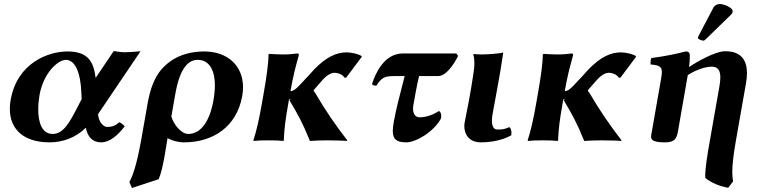

<svg xmlns="http://www.w3.org/2000/svg" viewBox="-20 -701 3830 959"><path d="M387.9 -206 368.2 -168C328.6 -91.8 297.7 -32 243.2 -32C188.2 -32 171 -91.6 171 -154.9C171 -179.1 173.5 -203.9 177.4 -226C196.8 -336 268.6 -402 309.4 -402C356.4 -402 382.6 -335 386.1 -241ZM316.8 -444C222.8 -444 66 -388 33.2 -202C30.4 -186.5 29.1 -171.5 29.1 -157.2C29.1 -57.3 95.7 10 227.8 10C292.8 10 357.9 -13 408.7 -63C417.4 -16 443.8 10 484.8 10C530.4 10 571.1 -28.5 602.9 -70.3C595.6 -78.1 584.2 -88.4 574.8 -90.4C553.2 -68.3 530.8 -67 513.4 -67C502.5 -67 473.8 -83.5 469.7 -130.8L682 -445C652.5 -442 618.1 -440 604.1 -440C592.1 -440 579.3 -441 548.2 -446L457.6 -312C447.7 -392 420.8 -444 316.8 -444Z M1046.1 -200C1027.9 -97 984.5 -32 920.5 -32C883.5 -32 846.3 -82 835.8 -119L855.7 -232C880.8 -374 927.7 -402 967.7 -402C1021.3 -402 1053.2 -356.7 1053.2 -274.3C1053.2 -252.2 1050.9 -227.3 1046.1 -200ZM772.6 194C784.4 167 794 124 802.3 77C807.4 47.7 811.9 16.8 816.8 -11C835.8 0 867.1 10 899.1 10C1044.1 10 1162.8 -68 1190 -222C1192.6 -237 1193.9 -251.4 1193.9 -265.3C1193.9 -372.6 1117 -444 1000.1 -444C947.1 -444 879 -432 825.8 -391C789.8 -363.2 741.1 -319 717.6 -186L686.1 -7C664 118 643.6 177 626.2 208L638.9 238Z M1553.5 -238C1549.2 -246 1545.7 -243.2 1546.6 -248.2C1547.5 -253.2 1548.6 -253.1 1552.2 -257.2L1589.8 -300.2C1616.1 -330.4 1639.1 -337.5 1649.5 -337.5C1671.8 -337.5 1693 -326.8 1700.8 -312.8L1709.1 -313.2L1787.1 -417.4L1784.9 -422.1C1769.3 -431.1 1736 -439.4 1711.5 -439.4C1657.8 -439.4 1608.1 -414.2 1550.8 -356C1550.8 -356 1502.6 -302 1476 -275C1462.9 -261.6 1448.8 -247.1 1430.8 -245.2L1430.9 -246C1444.1 -321 1455.4 -364 1472.3 -424C1473.5 -431 1471.1 -434 1465.1 -434C1451 -432 1423.2 -429 1395.2 -429C1369.2 -429 1342.2 -430.7 1324.7 -432L1321 -428C1321.4 -385 1310.2 -310 1297 -235L1287.3 -180C1274 -105 1263 -54 1245.5 0L1247 3C1268.1 0.7 1286.5 0 1321.5 0C1355.5 0 1376.6 1 1395 3L1397.5 0C1399.6 -57 1405.9 -104 1419.3 -180L1423.7 -205C1440.6 -204.8 1422.9 -202.7 1426.6 -199C1467.8 -129 1490.1 -91 1528 3C1543.6 1.2 1597.5 0 1614.5 0C1631.2 0 1703.3 1.2 1712 3L1714.5 0C1654 -78.6 1606.9 -147 1553.5 -238Z M2001.2 -321C1972.8 -212 1957.1 -150 1946.8 -92C1943.7 -74.3 1942 -59.4 1942 -46.8C1942 -5.3 1960.7 10 2009.9 10C2056.9 10 2146.8 -42 2183 -110C2183.6 -113.6 2183.9 -117.2 2183.9 -120.7C2183.9 -133.9 2179.6 -145.4 2171.4 -146C2126.7 -117 2088.9 -115 2075.9 -115C2056.9 -115 2043.1 -129.4 2043.1 -158.1C2043.1 -164.1 2043.7 -170.7 2045 -178C2050.7 -210.4 2063.9 -285 2073.2 -321H2168.2C2209.2 -321 2249.7 -383.5 2268 -422L2259.1 -434H1992.1C1899.1 -434 1854.5 -334 1838.2 -281C1841.1 -275 1849.8 -273 1859.8 -273C1887.9 -316.5 1903.2 -321 1952.2 -321Z M2333.2 -261.1C2323.7 -201.7 2306 -118.1 2300.7 -88.1C2299.7 -82.2 2299.1 -76.2 2299.1 -70.2C2299.1 -29 2324.5 9.9 2380.4 9.9C2432.4 9.9 2486 0.9 2533.6 -25.1C2534.3 -29 2534.6 -33 2534.6 -36.9C2534.6 -49.2 2531.2 -60.8 2523.8 -66.1C2499.9 -55.1 2489.7 -54.1 2463.7 -54.1C2444.4 -54.1 2437 -72.5 2437 -97.9C2437 -108.1 2438.2 -119.4 2440.3 -131.1C2445.6 -161.1 2455.6 -212.1 2466.1 -272L2478.6 -343C2484.3 -375 2493.6 -439 2493.6 -439C2477.5 -433 2408.8 -429 2389.8 -429C2377.8 -429 2352 -430 2346.2 -431L2343.8 -429C2348 -415.5 2349.5 -400.7 2349.5 -386C2349.5 -362.5 2345.7 -339.2 2342.9 -322Z M2923.5 -238C2919.2 -246 2915.7 -243.2 2916.6 -248.2C2917.5 -253.2 2918.6 -253.1 2922.2 -257.2L2959.8 -300.2C2986.1 -330.4 3009.1 -337.5 3019.5 -337.5C3041.8 -337.5 3063 -326.8 3070.8 -312.8L3079.1 -313.2L3157.1 -417.4L3154.9 -422.1C3139.3 -431.1 3106 -439.4 3081.5 -439.4C3027.8 -439.4 2978.1 -414.2 2920.8 -356C2920.8 -356 2872.6 -302 2846 -275C2832.9 -261.6 2818.8 -247.1 2800.8 -245.2L2800.9 -246C2814.1 -321 2825.4 -364 2842.3 -424C2843.5 -431 2841.1 -434 2835.1 -434C2821 -432 2793.2 -429 2765.2 -429C2739.2 -429 2712.2 -430.7 2694.7 -432L2691 -428C2691.4 -385 2680.2 -310 2667 -235L2657.3 -180C2644 -105 2633 -54 2615.5 0L2617 3C2638.1 0.7 2656.5 0 2691.5 0C2725.5 0 2746.6 1 2765 3L2767.5 0C2769.6 -57 2775.9 -104 2789.3 -180L2793.7 -205C2810.6 -204.8 2792.9 -202.7 2796.6 -199C2837.8 -129 2860.1 -91 2898 3C2913.6 1.2 2967.5 0 2984.5 0C3001.2 0 3073.3 1.2 3082 3L3084.5 0C3024 -78.6 2976.9 -147 2923.5 -238Z M3574.9 -681C3563.9 -681 3549.9 -675 3543.9 -664L3468.7 -521C3467 -517.7 3466.1 -512.9 3466.1 -511.4C3466.1 -504.6 3485.9 -498 3493.7 -498C3497.7 -498 3502 -502.3 3506.1 -506L3631.6 -628C3636.9 -633.1 3639.4 -638.8 3639.4 -645.1C3639.4 -664.2 3594.2 -681 3574.9 -681ZM3366 -43.4C3366 -43.4 3398.2 -228.7 3414.5 -321.3L3415.4 -326.2C3455.3 -351.5 3501.9 -368 3535.7 -368C3566.5 -368 3577.9 -348.1 3577.9 -314.1C3577.9 -300.5 3576.1 -284.7 3572.9 -267L3525.9 0C3512.3 76.8 3502.5 137.3 3502.5 178.4C3502.5 181.7 3502.6 184.9 3502.7 188C3534.4 212.9 3572.6 228.5 3617.1 237L3641.7 205C3639.3 192.9 3637.6 178.5 3637.6 158.5C3637.6 125.4 3642.2 77.3 3655.9 0L3705.9 -284C3709.3 -303.1 3710.9 -320.2 3710.9 -335.6C3710.9 -413.6 3669.2 -445 3603.5 -445C3602.1 -445 3600.7 -445 3599.3 -445C3551.6 -444 3459.5 -392 3421.7 -366.1C3424.3 -386.6 3425.4 -403.3 3425.4 -416.4C3425.4 -420.2 3425.3 -423.8 3425.2 -427C3424.6 -437.9 3419.1 -444 3405.1 -444C3366.4 -434 3303.9 -420 3233.3 -411C3230.3 -405.1 3229.3 -393.5 3229.3 -385.7C3229.3 -382.8 3229.5 -380.4 3229.7 -379C3271.1 -375.1 3285.9 -369.5 3285.9 -340.9C3285.9 -332.4 3284.6 -322 3282.3 -309C3265.8 -215.1 3232.6 -25.7 3232.6 -25.7C3232.1 -23.1 3231.9 -20.7 3231.9 -18.5C3231.9 3 3253 10 3304.1 10C3348.6 10 3360.1 -9.5 3366 -43.4Z"/></svg>

Font: Linux Biolinum O 
Style: Bold Italic
Weight: 700
Designer: Philipp H. Poll
Foundry: Philipp H. Poll
Version: Version 1.3.2